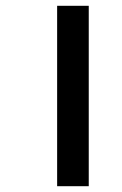

<svg xmlns="http://www.w3.org/2000/svg" viewBox="-20 -642 422 662"><path d="M177 0V-622H286V0Z"/></svg>

Font: Noto Sans Bengali Condensed SemiBold
Style: Regular
Weight: 600
Width: 3
Designer: Joana Ranito - Universal Thirst; Jelle Bosma - Monotype Design Team
Foundry: Universal Thirst ehf.
Version: Version 3.000; ttfautohint (v1.8.4.7-5d5b)